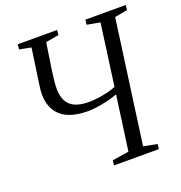

<svg xmlns="http://www.w3.org/2000/svg" viewBox="-133 -857 916 972"><g transform="rotate(-20 325.0 -371.5)"><path d="M317 0 319.5 -26.5 409 -40.5 449.5 -334.5Q424.5 -325 395.2 -318Q366 -311 338.2 -307Q310.5 -303 289 -303Q241.5 -303 205.2 -313.2Q169 -323.5 145 -344Q121 -364.5 108.8 -394.5Q96.5 -424.5 96.5 -463.5Q96.5 -473.5 97.5 -484.2Q98.5 -495 100 -506L128.5 -704L65.5 -716.5L68.5 -743H280.5L278 -716.5L207.5 -704L186 -563Q182.5 -535.5 179.5 -511Q176.5 -486.5 176.5 -464.5Q176.5 -427 189 -400.2Q201.5 -373.5 230.8 -359.2Q260 -345 310.5 -345Q331 -345 357 -348.5Q383 -352 409 -358Q435 -364 455 -373L500 -704L430 -716.5L433 -743H650.5L647.5 -716.5L579 -704L488 -40.5L561 -26.5L558.5 0Z"/></g></svg>

Font: Merriweather 96pt Light
Style: Italic
Weight: 300
Italic angle: -7.8°
Version: Version 2.101